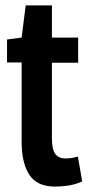

<svg xmlns="http://www.w3.org/2000/svg" viewBox="-20 -680 324 710"><path d="M183 10Q118 10 89 -33Q60 -76 60 -157V-449H6V-534L60 -541L75 -660H172V-541H269V-448H172V-169Q172 -127 184.5 -110.5Q197 -94 222 -94Q244 -94 268 -101L284 -9Q257 3 230.5 6.5Q204 10 183 10Z"/></svg>

Font: Georama Condensed SemiBold
Style: Regular
Weight: 600
Width: 3
Designer: Jean-Baptiste Levee
Foundry: Production Type
Version: Version 1.000